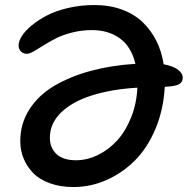

<svg xmlns="http://www.w3.org/2000/svg" viewBox="-20 -733 764 767"><path d="M273.9 14.2Q220.7 14.2 179 -1Q137.2 -16.1 112.1 -42.2Q86.9 -68.4 74 -100.6Q61 -132.8 61 -168.9Q61 -239.7 97.9 -296.9Q134.8 -354 199 -391.4Q263.2 -428.7 344.7 -450.4Q426.3 -472.2 521 -478Q504.4 -546.9 458.7 -579.8Q413.1 -612.8 347.2 -612.8Q306.2 -612.8 267.8 -603Q229.5 -593.3 202.4 -579.3Q175.3 -565.4 153.6 -551.5Q131.8 -537.6 114.7 -527.8Q97.7 -518.1 87.9 -518.1Q72.8 -518.1 63.5 -527.8Q54.2 -537.6 54.2 -551.8Q54.2 -567.9 66.9 -588.4Q79.6 -608.9 106 -630.9Q132.3 -652.8 167.2 -671.1Q202.1 -689.5 252.2 -701.2Q302.2 -712.9 356.9 -712.9Q418 -712.9 467.5 -694.6Q517.1 -676.3 550.5 -643.8Q584 -611.3 605 -569.1Q626 -526.9 633.8 -476.1Q668.9 -470.2 689.5 -455.6Q710 -440.9 710 -422.9Q710 -404.8 695.1 -396.5Q680.2 -388.2 638.2 -386.2Q633.3 -294.9 601.1 -218.3Q568.8 -141.6 518.6 -91.6Q468.3 -41.5 405 -13.7Q341.8 14.2 273.9 14.2ZM179.2 -183.1Q179.2 -142.6 205.6 -117.7Q231.9 -92.8 283.2 -92.8Q328.1 -92.8 371.1 -113.8Q414.1 -134.8 448 -171.9Q481.9 -209 503.9 -264.2Q525.9 -319.3 528.8 -382.8Q424.8 -376.5 346.4 -351.6Q268.1 -326.7 223.6 -283.2Q179.2 -239.7 179.2 -183.1Z"/></svg>

Font: Shantell Sans Irregular
Style: Regular
Weight: 500
Designer: Stephen Nixon, Anya Danilova, Shantell Martin
Foundry: Arrow Type
Version: Version 1.006;[9816181b4]